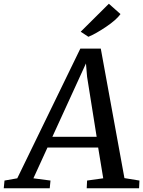

<svg xmlns="http://www.w3.org/2000/svg" viewBox="-86 -1003 763 1023"><path d="M451 -744 577 -54 657 -41 655 0H376L378 -41L464 -53L437 -217H167L92 -53L183 -41L179 0H-66L-62 -41L6 -53L342 -744ZM193 -274H429L378 -594L372 -665ZM494 -983 556 -928Q534 -897 479 -860Q424 -823 385 -807L344 -834Z"/></svg>

Font: Koeln Type Serif
Style: Italic
Weight: 400
Italic angle: -8°
Designer: Eben Sorkin
Foundry: Eben Sorkin
Version: Version 2.002